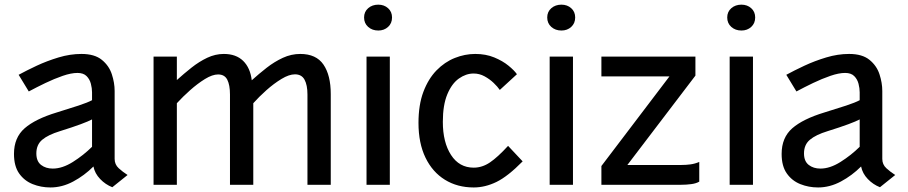

<svg xmlns="http://www.w3.org/2000/svg" viewBox="-20 -793 3897 824"><path d="M196.5 11.5Q156 11.5 120.2 -2.8Q84.5 -17 62.2 -48.5Q40 -80 40 -132.5Q40 -202.5 85.8 -242.5Q131.5 -282.5 224 -310.5Q278 -327 317.2 -340Q356.5 -353 375 -363V-397Q375 -414 370 -433.5Q365 -453 351.5 -466.5Q338 -480 312.5 -480Q285.5 -480 249.2 -467.5Q213 -455 175 -436.8Q137 -418.5 103.5 -400.5L60 -472Q93 -490 137.2 -510.8Q181.5 -531.5 231.2 -546.5Q281 -561.5 329.5 -561.5Q386 -561.5 417 -536.2Q448 -511 460 -474.2Q472 -437.5 472 -402.5V-111Q472 -87 489.5 -71Q507 -55 527.5 -42L462 10.5Q432.5 -1 409.8 -24.8Q387 -48.5 381 -78.5Q342 -39.5 294.2 -14Q246.5 11.5 196.5 11.5ZM206.5 -69.5Q247.5 -69.5 292.8 -98Q338 -126.5 375 -163V-280.5Q360 -272.5 326.5 -260Q293 -247.5 237 -230Q186.5 -214.5 161.2 -193.2Q136 -172 136 -134.5Q136 -101 156.2 -85.2Q176.5 -69.5 206.5 -69.5Z M639 0V-550H739V-449.5Q769.5 -477 802 -502.8Q834.5 -528.5 869.2 -545Q904 -561.5 940.5 -561.5Q993 -561.5 1023.5 -531.8Q1054 -502 1060.5 -448.5Q1091 -476 1124.2 -502Q1157.5 -528 1193.8 -544.8Q1230 -561.5 1268.5 -561.5Q1337 -561.5 1368.2 -515.8Q1399.5 -470 1399.5 -389.5V0H1299.5V-387.5Q1299.5 -428 1287 -451Q1274.5 -474 1246 -474Q1220.5 -474 1188 -454.2Q1155.5 -434.5 1123.2 -405.8Q1091 -377 1067 -350V0H967V-387.5Q967 -428 955.5 -450.8Q944 -473.5 916 -473.5Q891.5 -473.5 859.5 -453.8Q827.5 -434 795.5 -405.5Q763.5 -377 739 -350V0Z M1603.5 -662Q1577.5 -662 1560 -677.5Q1542.5 -693 1542.5 -718Q1542.5 -742.5 1560 -757.8Q1577.5 -773 1603.5 -773Q1628.5 -773 1645.5 -757.8Q1662.5 -742.5 1662.5 -718Q1662.5 -693 1645.5 -677.5Q1628.5 -662 1603.5 -662ZM1553 0V-550H1653V0Z M2013 11.5Q1943 11.5 1889.5 -21.5Q1836 -54.5 1806 -116.5Q1776 -178.5 1776 -265.5Q1776 -343 1797 -398.8Q1818 -454.5 1853.2 -490.8Q1888.5 -527 1931.8 -544.2Q1975 -561.5 2019.5 -561.5Q2065 -561.5 2101.2 -546.5Q2137.5 -531.5 2162.2 -511.2Q2187 -491 2198.5 -474.5L2125 -407Q2115.5 -421 2098.5 -437.2Q2081.5 -453.5 2059.5 -465.5Q2037.5 -477.5 2012.5 -477.5Q1980 -477.5 1949.5 -456Q1919 -434.5 1899.8 -388.5Q1880.5 -342.5 1880.5 -270Q1880.5 -182 1915.8 -127.8Q1951 -73.5 2013 -73.5Q2049.5 -73.5 2082.8 -96Q2116 -118.5 2160.5 -167L2223 -100.5Q2159.5 -36 2110.8 -12.2Q2062 11.5 2013 11.5Z M2389.5 -662Q2363.5 -662 2346 -677.5Q2328.5 -693 2328.5 -718Q2328.5 -742.5 2346 -757.8Q2363.5 -773 2389.5 -773Q2414.5 -773 2431.5 -757.8Q2448.5 -742.5 2448.5 -718Q2448.5 -693 2431.5 -677.5Q2414.5 -662 2389.5 -662ZM2339 0V-550H2439V0Z M2561 0V-80.5L2853 -465H2561V-550H2964.5V-468.5L2672.5 -85H2904.5Q2924.5 -85 2943.2 -87.5Q2962 -90 2981 -98V-13.5Q2967.5 -5.5 2946.5 -2.8Q2925.5 0 2903 0Z M3162 -662Q3136 -662 3118.5 -677.5Q3101 -693 3101 -718Q3101 -742.5 3118.5 -757.8Q3136 -773 3162 -773Q3187 -773 3204 -757.8Q3221 -742.5 3221 -718Q3221 -693 3204 -677.5Q3187 -662 3162 -662ZM3111.5 0V-550H3211.5V0Z M3491 11.5Q3450.5 11.5 3414.8 -2.8Q3379 -17 3356.8 -48.5Q3334.5 -80 3334.5 -132.5Q3334.5 -202.5 3380.2 -242.5Q3426 -282.5 3518.5 -310.5Q3572.5 -327 3611.8 -340Q3651 -353 3669.5 -363V-397Q3669.5 -414 3664.5 -433.5Q3659.5 -453 3646 -466.5Q3632.5 -480 3607 -480Q3580 -480 3543.8 -467.5Q3507.5 -455 3469.5 -436.8Q3431.5 -418.5 3398 -400.5L3354.5 -472Q3387.5 -490 3431.8 -510.8Q3476 -531.5 3525.8 -546.5Q3575.5 -561.5 3624 -561.5Q3680.5 -561.5 3711.5 -536.2Q3742.5 -511 3754.5 -474.2Q3766.5 -437.5 3766.5 -402.5V-111Q3766.5 -87 3784 -71Q3801.5 -55 3822 -42L3756.5 10.5Q3727 -1 3704.2 -24.8Q3681.5 -48.5 3675.5 -78.5Q3636.5 -39.5 3588.8 -14Q3541 11.5 3491 11.5ZM3501 -69.5Q3542 -69.5 3587.2 -98Q3632.5 -126.5 3669.5 -163V-280.5Q3654.5 -272.5 3621 -260Q3587.5 -247.5 3531.5 -230Q3481 -214.5 3455.8 -193.2Q3430.5 -172 3430.5 -134.5Q3430.5 -101 3450.8 -85.2Q3471 -69.5 3501 -69.5Z"/></svg>

Font: Junction Medium
Style: Regular
Weight: 500
Designer: Caroline Hadilaksono
Foundry: Caroline Hadilaksono, Tyler Finck, The League of Moveable Type
Version: Version 2.000; ttfautohint (v1.8.3)